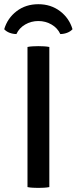

<svg xmlns="http://www.w3.org/2000/svg" viewBox="-40 -912 373 936"><path d="M94 -683Q105.5 -685.5 120.2 -686.2Q135 -687 146.5 -687Q159 -687 173.5 -686.2Q188 -685.5 200.5 -683V0Q188 2.5 173.5 3.2Q159 4 146.5 4Q135 4 120.2 3.2Q105.5 2.5 94 0ZM313.5 -769.5Q303 -758 286.8 -752Q270.5 -746 254 -746Q240.5 -775.5 211.2 -792.5Q182 -809.5 147 -809.5Q112 -809.5 82.8 -792.5Q53.5 -775.5 40 -746Q23.5 -746 7.2 -752Q-9 -758 -19.5 -769.5Q-3.5 -823.5 41 -857.5Q85.5 -891.5 147 -891.5Q208 -891.5 252.8 -857.5Q297.5 -823.5 313.5 -769.5Z"/></svg>

Font: Signika SC
Style: Regular
Weight: 400
Designer: Anna Giedryś
Foundry: Anna Giedryś
Version: Version 2.000; ttfautohint (v1.8.3) -l 8 -r 50 -G 200 -x 9 -